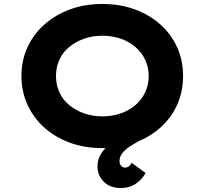

<svg xmlns="http://www.w3.org/2000/svg" viewBox="-20 -736 1031 967"><path d="M587 211Q535 211 503 179.5Q471 148 471 101Q471 65 491 35Q511 5 544.5 -19.5Q578 -44 617 -63.5Q656 -83 695 -99L719 -47Q704 -38 681 -26Q658 -14 635 1Q612 16 597 34Q582 52 582 75Q582 89 589.5 98.5Q597 108 610 108Q621 108 629 101.5Q637 95 643 84L713 135Q699 164 666.5 187.5Q634 211 587 211ZM496 10Q406 10 331.5 -17.5Q257 -45 202.5 -94Q148 -143 118 -209.5Q88 -276 88 -353Q88 -431 118 -497Q148 -563 203 -612Q258 -661 332 -688.5Q406 -716 496 -716Q585 -716 659.5 -688.5Q734 -661 788.5 -612Q843 -563 872.5 -497Q902 -431 902 -353Q902 -275 872.5 -209Q843 -143 788.5 -94Q734 -45 659.5 -17.5Q585 10 496 10ZM496 -150Q547 -150 590 -165.5Q633 -181 664 -208.5Q695 -236 712 -273Q729 -310 729 -353Q729 -396 712 -433Q695 -470 664 -497.5Q633 -525 590 -540.5Q547 -556 496 -556Q445 -556 402 -540.5Q359 -525 327 -498Q295 -471 278.5 -434Q262 -397 262 -353Q262 -310 278.5 -272.5Q295 -235 327 -208Q359 -181 402 -165.5Q445 -150 496 -150Z"/></svg>

Font: Lexend Giga
Style: Bold
Weight: 700
Version: Version 1.007